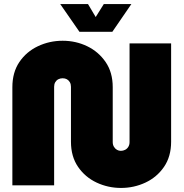

<svg xmlns="http://www.w3.org/2000/svg" viewBox="-20 -914 907 947"><path d="M577 13Q513 13 456.5 -13.5Q400 -40 365 -91Q330 -142 330 -215V-486Q330 -499 324.5 -508.5Q319 -518 310 -523Q301 -528 289 -528Q277 -528 267.5 -523Q258 -518 252.5 -508.5Q247 -499 247 -486V0H41V-484Q41 -557 75.5 -608Q110 -659 167 -686Q224 -713 289 -713Q354 -713 410 -686Q466 -659 501 -608Q536 -557 536 -484V-213Q536 -200 542 -190Q548 -180 557 -175Q566 -170 576 -170Q587 -170 597 -175Q607 -180 613 -190Q619 -200 619 -213V-700H824V-215Q824 -142 789 -91Q754 -40 697.5 -13.5Q641 13 577 13ZM372 -757 277 -894H414L452 -830L492 -894H628L534 -757Z"/></svg>

Font: MuseoModerno Thin Black
Style: Regular
Weight: 900
Version: Version 1.002